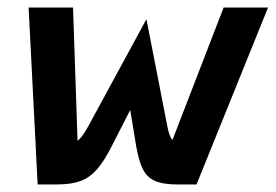

<svg xmlns="http://www.w3.org/2000/svg" viewBox="-20 -490 732 510"><path d="M56 -470H174L186 -116Q198 -125 213 -152L369 -439L425 -152Q430 -127 438 -118L574 -470H692L502 0H452Q413 0 391.5 -9.5Q370 -19 359 -41.5Q348 -64 341 -106L326 -198L279 -106Q257 -62 237.5 -40Q218 -18 193.5 -9Q169 0 130 0H80Z"/></svg>

Font: KoHo
Style: Bold Italic
Weight: 700
Italic angle: -10°
Version: Version 1.000; ttfautohint (v1.6)